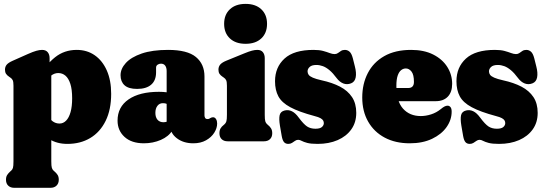

<svg xmlns="http://www.w3.org/2000/svg" viewBox="-20 -708 2729 962"><path d="M228.5 -416.5V-375.5L237 -357.5V100Q237 124.5 239.8 133Q242.5 141.5 248 146.5L253 151Q263 159.5 268.8 168.8Q274.5 178 274.5 192.5Q274.5 211 263.2 222Q252 233 233 233H51.5Q32.5 233 21.2 222.2Q10 211.5 10 192.5Q10 178 15.8 169Q21.5 160 31.5 151L36.5 146.5Q42 142 44.8 133.2Q47.5 124.5 47.5 100V-278.5Q47.5 -298 43.8 -306Q40 -314 31.5 -319.5L27 -322.5Q15 -330.5 10 -338.5Q5 -346.5 5 -359Q5 -373.5 13.5 -383.8Q22 -394 43.5 -403.5L120 -437.5Q146 -449 162.2 -453.5Q178.5 -458 190.5 -458Q209.5 -458 219 -446.5Q228.5 -435 228.5 -416.5ZM205 -282 172.5 -319Q209.5 -384 255.8 -421Q302 -458 364.5 -458Q416 -458 454.8 -431Q493.5 -404 515.2 -354.8Q537 -305.5 537 -238Q537 -158.5 509.2 -102.2Q481.5 -46 432.2 -16.5Q383 13 317.5 13Q266 13 228 -10.5Q190 -34 161 -82L212 -144Q228 -112 243.5 -100.5Q259 -89 278 -89Q297 -89 311.2 -103.5Q325.5 -118 333.5 -146.2Q341.5 -174.5 341.5 -215.5Q341.5 -260 332.5 -287.8Q323.5 -315.5 308 -328.8Q292.5 -342 272 -342Q252 -342 235 -328.2Q218 -314.5 205 -282Z M832.5 -80V-94L815 -95V-352Q815 -369 807.8 -379Q800.5 -389 786.5 -389Q777 -389 769.5 -383.8Q762 -378.5 762 -369V-345.5Q762 -305 737.5 -283.8Q713 -262.5 667 -262.5Q624 -262.5 604 -280.8Q584 -299 584 -331Q584 -363.5 610.5 -392.5Q637 -421.5 690 -439.8Q743 -458 822 -458Q918.5 -458 961.5 -422.5Q1004.5 -387 1004.5 -325V-129.5Q1004.5 -123 1007.8 -117.2Q1011 -111.5 1020 -111.5Q1024.5 -111.5 1027.8 -113Q1031 -114.5 1034 -116.5Q1036.5 -118 1039.8 -119.2Q1043 -120.5 1047 -120.5Q1057 -120.5 1062.5 -111.2Q1068 -102 1068 -89.5Q1068 -66 1053.5 -43Q1039 -20 1012.2 -5Q985.5 10 948.5 10Q899 10 865.8 -15.5Q832.5 -41 832.5 -80ZM569 -103.5Q569 -172 624.2 -210Q679.5 -248 776.5 -248Q797.5 -248 815.5 -245.5Q833.5 -243 844.5 -238L826 -181.5Q818 -187 811.5 -189Q805 -191 796 -191Q779 -191 768.8 -177.8Q758.5 -164.5 758.5 -142.5Q758.5 -120.5 769.2 -108Q780 -95.5 799.5 -95.5Q811 -95.5 820 -100Q829 -104.5 832.5 -109.5L843.5 -54.5Q825 -24 785.8 -7Q746.5 10 701 10Q639 10 604 -22Q569 -54 569 -103.5Z M1306.5 -416.5V-133Q1306.5 -109 1309.2 -100.2Q1312 -91.5 1317.5 -86.5L1322.5 -82Q1332.5 -74 1338.2 -64.5Q1344 -55 1344 -40.5Q1344 -21.5 1332.8 -10.8Q1321.5 0 1302.5 0H1121Q1101.5 0 1090.5 -10.8Q1079.5 -21.5 1079.5 -40.5Q1079.5 -55 1085 -64.5Q1090.5 -74 1101 -82L1106 -86.5Q1111.5 -91.5 1114.2 -100.2Q1117 -109 1117 -133V-278.5Q1117 -298 1113.2 -306Q1109.5 -314 1101 -319.5L1096.5 -322.5Q1084.5 -330.5 1079.5 -338.5Q1074.5 -346.5 1074.5 -359Q1074.5 -373.5 1083 -384Q1091.5 -394.5 1113 -403.5L1202.5 -440Q1228 -450.5 1242.5 -454.2Q1257 -458 1269.5 -458Q1288 -458 1297.2 -446.5Q1306.5 -435 1306.5 -416.5ZM1210.5 -488.5Q1160.5 -488.5 1131.8 -515.5Q1103 -542.5 1103 -588.5Q1103 -634.5 1131.8 -661.5Q1160.5 -688.5 1210.5 -688.5Q1260.5 -688.5 1289.2 -661.5Q1318 -634.5 1318 -588.5Q1318 -542.5 1289.2 -515.5Q1260.5 -488.5 1210.5 -488.5Z M1560.5 -63Q1583 -63 1592.8 -71.5Q1602.5 -80 1602.5 -91Q1602.5 -98 1599.2 -104Q1596 -110 1586 -115.8Q1576 -121.5 1556 -126.5Q1477.5 -147.5 1434.5 -170.8Q1391.5 -194 1374.8 -225.2Q1358 -256.5 1358 -301Q1358 -371 1405.5 -414.5Q1453 -458 1551 -458Q1579.5 -458 1598.8 -452.8Q1618 -447.5 1631.8 -442.2Q1645.5 -437 1656.5 -437Q1666 -437 1673.2 -442.2Q1680.5 -447.5 1688.5 -452.8Q1696.5 -458 1708 -458Q1721 -458 1731.2 -449.2Q1741.5 -440.5 1748 -415.5L1758 -375.5Q1766.5 -343 1762.2 -320.5Q1758 -298 1739 -290.5Q1719 -282.5 1700.2 -289.8Q1681.5 -297 1666.5 -317Q1648 -342 1631 -356.2Q1614 -370.5 1597.8 -376.5Q1581.5 -382.5 1565 -382.5Q1542.5 -382.5 1531.8 -372.8Q1521 -363 1521 -350.5Q1521 -341 1526.5 -333.2Q1532 -325.5 1547.5 -318.8Q1563 -312 1592 -305.5Q1645 -294 1683.8 -273.8Q1722.5 -253.5 1743.8 -221.5Q1765 -189.5 1765 -142.5Q1765 -94.5 1740.2 -59.8Q1715.5 -25 1671.8 -6Q1628 13 1571.5 13Q1537.5 13 1519.2 8Q1501 3 1491.5 -2.2Q1482 -7.5 1474 -7.5Q1465.5 -7.5 1458.2 -2.2Q1451 3 1443 8Q1435 13 1424.5 13Q1411 13 1403.2 4.2Q1395.5 -4.5 1391.5 -26.5L1382.5 -79Q1377 -112.5 1381.2 -131Q1385.5 -149.5 1406.5 -154.5Q1425 -159 1442.5 -150.5Q1460 -142 1477 -118.5Q1501.5 -85.5 1518.8 -74.2Q1536 -63 1560.5 -63Z M2245.5 -288Q2245.5 -246.5 2223.8 -223.8Q2202 -201 2163 -201H1921V-267H2025Q2054 -267 2054 -297.5Q2054 -334 2041.8 -349.5Q2029.5 -365 2013.5 -365Q2000.5 -365 1989.8 -356.5Q1979 -348 1972.5 -329Q1966 -310 1966 -278Q1966 -201 1999.2 -163.8Q2032.5 -126.5 2088.5 -126.5Q2113.5 -126.5 2140 -135Q2166.5 -143.5 2188 -161Q2200 -171 2208 -174.8Q2216 -178.5 2222.5 -178.5Q2231 -178.5 2237 -171.5Q2243 -164.5 2243 -148.5Q2243 -107.5 2217.5 -71.2Q2192 -35 2144.8 -12.5Q2097.5 10 2033 10Q1961 10 1907.5 -18.5Q1854 -47 1824.5 -98.8Q1795 -150.5 1795 -219.5Q1795 -287.5 1822.8 -341.5Q1850.5 -395.5 1905.2 -426.8Q1960 -458 2040 -458Q2104.5 -458 2150.5 -434.8Q2196.5 -411.5 2221 -372.8Q2245.5 -334 2245.5 -288Z M2469.5 -63Q2492 -63 2501.8 -71.5Q2511.5 -80 2511.5 -91Q2511.5 -98 2508.2 -104Q2505 -110 2495 -115.8Q2485 -121.5 2465 -126.5Q2386.5 -147.5 2343.5 -170.8Q2300.5 -194 2283.8 -225.2Q2267 -256.5 2267 -301Q2267 -371 2314.5 -414.5Q2362 -458 2460 -458Q2488.5 -458 2507.8 -452.8Q2527 -447.5 2540.8 -442.2Q2554.5 -437 2565.5 -437Q2575 -437 2582.2 -442.2Q2589.5 -447.5 2597.5 -452.8Q2605.5 -458 2617 -458Q2630 -458 2640.2 -449.2Q2650.5 -440.5 2657 -415.5L2667 -375.5Q2675.5 -343 2671.2 -320.5Q2667 -298 2648 -290.5Q2628 -282.5 2609.2 -289.8Q2590.5 -297 2575.5 -317Q2557 -342 2540 -356.2Q2523 -370.5 2506.8 -376.5Q2490.5 -382.5 2474 -382.5Q2451.5 -382.5 2440.8 -372.8Q2430 -363 2430 -350.5Q2430 -341 2435.5 -333.2Q2441 -325.5 2456.5 -318.8Q2472 -312 2501 -305.5Q2554 -294 2592.8 -273.8Q2631.5 -253.5 2652.8 -221.5Q2674 -189.5 2674 -142.5Q2674 -94.5 2649.2 -59.8Q2624.5 -25 2580.8 -6Q2537 13 2480.5 13Q2446.5 13 2428.2 8Q2410 3 2400.5 -2.2Q2391 -7.5 2383 -7.5Q2374.5 -7.5 2367.2 -2.2Q2360 3 2352 8Q2344 13 2333.5 13Q2320 13 2312.2 4.2Q2304.5 -4.5 2300.5 -26.5L2291.5 -79Q2286 -112.5 2290.2 -131Q2294.5 -149.5 2315.5 -154.5Q2334 -159 2351.5 -150.5Q2369 -142 2386 -118.5Q2410.5 -85.5 2427.8 -74.2Q2445 -63 2469.5 -63Z"/></svg>

Font: Fraunces 144pt S100 Black
Style: Regular
Weight: 900
Version: Version 1.000